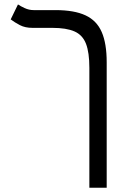

<svg xmlns="http://www.w3.org/2000/svg" viewBox="-20 -632 626 876"><path d="M466.8 -348.1V224.6H387.7V-322.3Q387.7 -392.6 372.3 -432.4Q356.9 -472.2 320.1 -488.5Q283.2 -504.9 218.3 -504.9H127.9Q94.7 -504.9 70.8 -517.3Q46.9 -529.8 28.8 -543.5L62 -611.8Q73.2 -604 92.8 -595Q112.3 -585.9 133.8 -585.9H232.9Q318.8 -585.9 370.1 -562Q421.4 -538.1 444.1 -485.8Q466.8 -433.6 466.8 -348.1Z"/></svg>

Font: Cascadia Code NF SemiLight
Style: Regular
Weight: 350
Monospace: yes
Designer: Aaron Bell
Foundry: Saja Typeworks
Version: Version 2404.023; ttfautohint (v1.8.4)